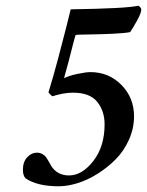

<svg xmlns="http://www.w3.org/2000/svg" viewBox="-20 -650 517 675"><path d="M451.2 -241.2Q451.2 -198.2 433.1 -158.2Q415 -118.2 386.2 -89.4Q357.4 -60.5 322.3 -38.6Q287.1 -16.6 252 -5.9Q216.8 4.9 186.5 4.9Q110.4 4.9 69.3 -23.4Q60.5 -34.2 60.5 -52.7Q60.5 -81.1 75.7 -97.2Q90.8 -113.3 109.4 -113.3Q121.1 -113.3 129.9 -107.9Q138.7 -102.5 142.6 -96.7Q146.5 -90.8 152.3 -80.6Q158.2 -70.3 160.2 -66.4Q181.6 -33.2 222.7 -33.2Q268.6 -33.2 308.1 -84Q347.7 -134.8 347.7 -212.9Q347.7 -259.8 321.8 -292Q295.9 -324.2 236.3 -324.2Q204.1 -324.2 164.1 -311.5Q158.2 -315.4 150.4 -325.2Q168 -382.8 184.6 -445.3Q201.2 -507.8 213.4 -556.2Q225.6 -604.5 228.5 -617.2Q423.8 -620.1 466.8 -629.9Q476.6 -623 476.6 -616.2Q476.6 -604.5 462.4 -578.6Q448.2 -552.7 437.5 -537.1Q418 -533.2 374 -531.2Q330.1 -529.3 290.5 -528.8Q251 -528.3 246.1 -527.3Q244.1 -523.4 237.3 -496.6Q230.5 -469.7 220.7 -432.1Q210.9 -394.5 205.1 -375Q221.7 -383.8 252 -390.1Q282.2 -396.5 297.9 -396.5Q362.3 -396.5 406.7 -351.6Q451.2 -306.6 451.2 -241.2Z"/></svg>

Font: Crimson
Style: SemiboldItalic
Weight: 600
Italic angle: -11°
Version: Version 0.8 ; ttfautohint (v1.00) -l 8 -r 50 -G 200 -x 14 -D